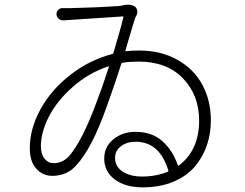

<svg xmlns="http://www.w3.org/2000/svg" viewBox="-20 -765 1040 814"><path d="M582 -16.6Q642.6 -16.6 691.4 -37.1Q695.3 -39.1 693.4 -43Q656.2 -164.1 554.7 -164.1Q517.6 -164.1 492.7 -145Q467.8 -126 467.8 -95.7Q467.8 -58.6 500 -37.6Q532.2 -16.6 582 -16.6ZM391.6 -337.9Q412.1 -390.6 441.4 -480.5Q442.4 -482.4 441.4 -483.4Q440.4 -484.4 438.5 -483.4Q356.4 -456.1 289.6 -397.5Q222.7 -338.9 188 -272Q153.3 -205.1 153.3 -144.5Q153.3 -111.3 168.9 -92.3Q184.6 -73.2 206.1 -73.2Q243.2 -73.2 269.5 -99.6Q327.1 -162.1 391.6 -337.9ZM508.8 -744.1Q517.6 -745.1 524.4 -745.1Q540 -745.1 551.8 -737.3Q559.6 -731.4 561.5 -721.2Q563.5 -710.9 559.6 -702.1Q554.7 -693.4 551.8 -685.5Q548.8 -675.8 541.5 -651.4Q534.2 -627 526.4 -601.1Q518.6 -575.2 511.7 -550.8Q510.7 -549.8 511.7 -548.8Q512.7 -547.9 514.6 -547.9Q539.1 -550.8 570.3 -550.8Q663.1 -550.8 733.4 -510.7Q803.7 -470.7 838.9 -403.8Q874 -336.9 874 -254.9Q874 -199.2 857.4 -149.9Q840.8 -100.6 807.1 -60.1Q773.4 -19.5 716.3 4.9Q659.2 29.3 585 29.3Q510.7 29.3 466.3 -4.4Q421.9 -38.1 421.9 -92.8Q421.9 -142.6 460.4 -174.3Q499 -206.1 553.7 -206.1Q625 -206.1 668.9 -166Q712.9 -126 733.4 -65.4Q735.4 -60.5 738.3 -63.5Q824.2 -127.9 824.2 -253.9Q824.2 -361.3 755.9 -432.6Q687.5 -503.9 567.4 -503.9Q532.2 -503.9 499 -499Q495.1 -498 494.1 -494.1Q471.7 -421.9 432.6 -313.5Q370.1 -135.7 302.7 -63.5Q263.7 -19.5 202.1 -19.5Q161.1 -19.5 133.8 -49.8Q106.4 -80.1 106.4 -136.7Q106.4 -219.7 151.9 -302.2Q197.3 -384.8 278.3 -447.8Q359.4 -510.7 456.1 -536.1Q460 -537.1 460.9 -541Q491.2 -641.6 502.9 -691.4Q503.9 -696.3 500 -695.3Q255.9 -679.7 249 -678.7Q238.3 -677.7 229 -685.5Q219.7 -693.4 219.7 -704.1Q218.8 -715.8 227.1 -723.6Q235.4 -731.4 246.1 -730.5Q262.7 -730.5 278.3 -730.5Q398.4 -733.4 482.4 -739.3Q499 -741.2 508.8 -744.1Z"/></svg>

Font: Gen Jyuu Gothic L Monospace Light
Style: Regular
Weight: 300
Designer: [Source Han Sans]
Ryoko NISHIZUKA  (kana & ideographs); Paul D. Hunt (Latin, Greek & Cyrillic); Wenlong ZHANG  (bopomofo
Version: Version 1.002.20150607